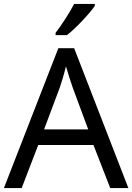

<svg xmlns="http://www.w3.org/2000/svg" viewBox="-20 -964 679 984"><path d="M466 -934V-944H360C337 -899 294 -833 265 -796V-784H323C370 -820 441 -897 466 -934ZM545 0H638L360 -717H279L0 0H91L176 -221H459ZM352 -517 432 -301H206L287 -517C295 -540 308 -583 318 -624C325 -599 346 -533 352 -517Z"/></svg>

Font: Noto Sans Caucasian Albanian
Style: Regular
Weight: 400
Designer: Monotype Design Team
Foundry: Monotype Imaging Inc.
Version: Version 2.005